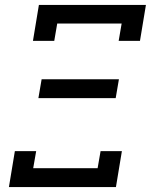

<svg xmlns="http://www.w3.org/2000/svg" viewBox="-20 -755 616 775"><path d="M113 -590H199L211 -660H471L459 -590H545L569 -735H137ZM135 -359H447L460 -435H148ZM16 0H448L472 -145H386L374 -76H114L126 -145H40Z"/></svg>

Font: Iosevka Sparkle
Style: Italic
Weight: 400
Italic angle: -9°
Designer: Belleve Invis
Foundry: Belleve Invis
Version: Version 4.5.0; ttfautohint (v1.8.3)